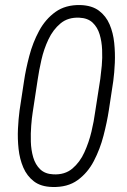

<svg xmlns="http://www.w3.org/2000/svg" viewBox="-20 -742 512 772"><path d="M435.5 -416.5 417.5 -297.9Q410.2 -250.5 396.2 -196.5Q382.3 -142.6 357.4 -94.7Q332.5 -46.9 292 -17.6Q251.5 11.7 190.4 9.8Q144.5 8.8 116.5 -12.7Q88.4 -34.2 73.7 -68.4Q59.1 -102.5 54.7 -143.1Q50.3 -183.6 52.2 -223.9Q54.2 -264.2 58.6 -297.4L76.7 -416.5Q83.5 -462.9 97.7 -516.8Q111.8 -570.8 137.2 -617.9Q162.6 -665 203.1 -694.1Q243.7 -723.1 303.2 -721.7Q349.6 -720.2 377.9 -699Q406.2 -677.7 420.7 -643.8Q435.1 -609.9 439.2 -569.8Q443.4 -529.8 441.7 -489.5Q439.9 -449.2 435.5 -416.5ZM362.3 -290 383.3 -424.8Q386.2 -446.8 389.2 -477.8Q392.1 -508.8 390.6 -542Q389.2 -575.2 380.6 -603.8Q372.1 -632.3 352.5 -650.9Q333 -669.4 298.8 -670.9Q253.4 -672.9 223.4 -647.9Q193.4 -623 174.8 -583.7Q156.2 -544.4 146.5 -501.2Q136.7 -458 131.8 -423.8L111.3 -289.1Q107.9 -268.1 105.5 -236.8Q103 -205.6 104 -172.4Q105 -139.2 113.5 -109.6Q122.1 -80.1 141.6 -61.3Q161.1 -42.5 194.3 -41Q240.7 -38.6 271 -64.2Q301.3 -89.8 319.3 -129.6Q337.4 -169.4 347.7 -212.6Q357.9 -255.9 362.3 -290Z"/></svg>

Font: Roboto Condensed Light
Style: Italic
Weight: 300
Italic angle: -12°
Designer: Christian Robertson
Foundry: Google
Version: Version 3.0; 2020